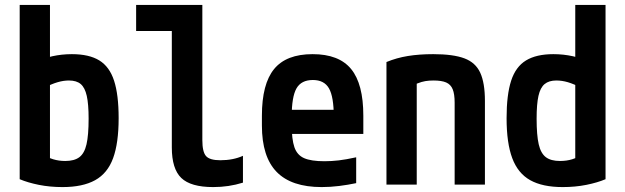

<svg xmlns="http://www.w3.org/2000/svg" viewBox="-20 -750 2540 780"><path d="M234 10Q183 10 138 1Q93 -8 60 -22V-730H183V-65L156 -123Q173 -110 196 -103Q219 -96 245 -96Q282 -96 302.5 -111.5Q323 -127 331.5 -164Q340 -201 340 -268Q340 -327 332.5 -360.5Q325 -394 308 -408.5Q291 -423 260 -423Q238 -423 214 -416Q190 -409 156 -392L121 -495Q154 -513 192.5 -521.5Q231 -530 272 -530Q342 -530 383.5 -504.5Q425 -479 443.5 -422Q462 -365 462 -270Q462 -169 439.5 -107.5Q417 -46 366.5 -18Q316 10 234 10Z M846 10Q755 10 716.5 -27Q678 -64 678 -151V-624H533V-730H802V-181Q802 -133 817 -116Q832 -99 875 -99Q901 -99 924 -103.5Q947 -108 967 -117V-8Q938 1 908 5.5Q878 10 846 10Z M1287 10Q1164 10 1104 -51.5Q1044 -113 1044 -240V-280Q1044 -409 1093.5 -469.5Q1143 -530 1250 -530Q1357 -530 1406.5 -469.5Q1456 -409 1456 -280V-206H1104V-304H1359L1336 -272V-275Q1336 -357 1316.5 -391Q1297 -425 1251 -425Q1204 -425 1184.5 -391Q1165 -357 1165 -275V-245Q1165 -184 1176 -152Q1187 -120 1215.5 -107.5Q1244 -95 1298 -95Q1327 -95 1356.5 -98.5Q1386 -102 1427 -111V-6Q1394 1 1358 5.5Q1322 10 1287 10Z M1550 -498Q1591 -515 1637 -522.5Q1683 -530 1740 -530Q1821 -530 1866.5 -513Q1912 -496 1931 -454.5Q1950 -413 1950 -340V0H1827V-333Q1827 -368 1819 -387.5Q1811 -407 1792.5 -415Q1774 -423 1741 -423Q1723 -423 1708 -420.5Q1693 -418 1675.5 -411Q1658 -404 1631 -389L1673 -466V0H1550Z M2266 10Q2184 10 2134 -18Q2084 -46 2061 -107.5Q2038 -169 2038 -270Q2038 -365 2056.5 -422Q2075 -479 2117 -504.5Q2159 -530 2228 -530Q2269 -530 2307.5 -521.5Q2346 -513 2379 -495L2344 -392Q2311 -409 2287 -416Q2263 -423 2240 -423Q2210 -423 2192.5 -408.5Q2175 -394 2167.5 -360.5Q2160 -327 2160 -268Q2160 -201 2168.5 -164Q2177 -127 2197.5 -111.5Q2218 -96 2255 -96Q2282 -96 2304.5 -103Q2327 -110 2344 -123L2317 -65V-730H2440V-22Q2407 -8 2362 1Q2317 10 2266 10Z"/></svg>

Font: M PLUS Code Latin SemiBold
Style: Regular
Weight: 600
Designer: Coji Morishita
Foundry: UNDERFOREST DESIGN
Version: Version 1.002; ttfautohint (v1.8.3)